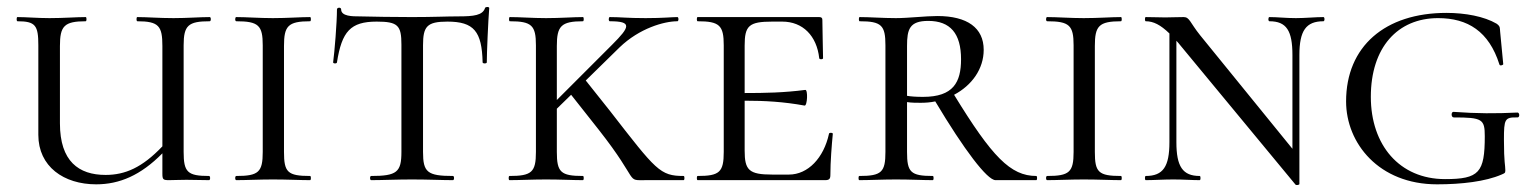

<svg xmlns="http://www.w3.org/2000/svg" viewBox="-20 -517 4403 551"><path d="M582 -456C586 -456 586 -468 582 -468C554 -468 517 -465 478 -465C437 -465 402 -468 374 -468C371 -468 371 -456 374 -456C436 -456 446 -442 446 -385V-97C388 -36 339 -15 283 -15C206 -15 152 -54 152 -163V-385C152 -442 164 -456 226 -456C229 -456 229 -468 226 -468C199 -468 163 -465 122 -465C88 -465 55 -468 30 -468C27 -468 27 -456 30 -456C82 -456 90 -444 90 -387V-130C90 -39 163 12 256 12C323 12 384 -14 446 -77V-19C446 -2 448 0 465 0C480 0 493 -1 515 -1C538 -1 558 0 580 0C584 0 584 -12 580 -12C518 -12 507 -23 507 -81V-387C507 -444 520 -456 582 -456Z M795 -81V-385C795 -442 806 -456 870 -456C873 -456 873 -468 870 -468C842 -468 805 -465 763 -465C725 -465 687 -468 658 -468C654 -468 654 -456 658 -456C722 -456 734 -444 734 -387V-81C734 -23 722 -12 658 -12C654 -12 654 0 658 0C687 0 725 -2 763 -2C805 -2 841 0 870 0C873 0 873 -12 870 -12C805 -12 795 -23 795 -81Z M1061 -455C1122 -455 1132 -444 1132 -389V-81C1132 -23 1119 -12 1045 -12C1041 -12 1041 0 1045 0C1077 0 1119 -2 1162 -2C1209 -2 1248 0 1280 0C1284 0 1284 -12 1280 -12C1206 -12 1194 -23 1194 -81V-387C1194 -441 1205 -455 1264 -455C1340 -455 1363 -427 1365 -338C1365 -334 1377 -334 1377 -338C1377 -364 1381 -458 1384 -494C1384 -498 1373 -498 1372 -494C1365 -473 1340 -470 1295 -470C1261 -470 1225 -468 1162 -468C1107 -468 1054 -469 1011 -470C992 -470 959 -470 959 -490C959 -497 947 -496 947 -490C947 -452 940 -367 936 -338C936 -334 947 -334 947 -338C961 -427 986 -455 1061 -455Z M1942 -12C1874 -12 1863 -28 1731 -198L1661 -286L1758 -381C1815 -436 1886 -456 1924 -456C1928 -456 1928 -468 1924 -468C1908 -468 1883 -465 1833 -465C1779 -465 1761 -468 1730 -468C1726 -468 1726 -456 1730 -456C1795 -456 1788 -440 1737 -389L1578 -230V-385C1578 -442 1590 -456 1653 -456C1656 -456 1656 -468 1653 -468C1625 -468 1588 -465 1547 -465C1509 -465 1472 -468 1443 -468C1440 -468 1440 -456 1443 -456C1506 -456 1518 -444 1518 -387V-81C1518 -23 1506 -12 1442 -12C1439 -12 1439 0 1442 0C1471 0 1509 -2 1547 -2C1588 -2 1624 0 1653 0C1656 0 1656 -12 1653 -12C1589 -12 1578 -23 1578 -81V-205L1619 -245L1698 -145C1820 10 1772 0 1836 0H1942C1945 0 1945 -12 1942 -12Z M2359 -133C2344 -64 2299 -16 2244 -16H2196C2129 -16 2117 -29 2117 -85V-228C2175 -228 2229 -225 2289 -214C2297 -213 2299 -260 2291 -259C2230 -251 2175 -250 2117 -250V-386C2117 -443 2129 -455 2196 -455H2225C2284 -455 2324 -414 2331 -350C2331 -346 2342 -346 2342 -350C2342 -375 2340 -427 2340 -460C2340 -465 2338 -468 2331 -468H1982C1979 -468 1979 -456 1982 -456C2045 -456 2057 -444 2057 -387V-81C2057 -23 2045 -12 1982 -12C1979 -12 1979 0 1982 0H2348C2360 0 2363 -4 2363 -15C2363 -53 2367 -102 2370 -133C2370 -137 2359 -137 2359 -133Z M2954 -12C2880 -12 2827 -67 2718 -245C2769 -272 2803 -319 2803 -374C2803 -437 2756 -471 2670 -471C2636 -471 2587 -465 2551 -465C2514 -465 2476 -468 2447 -468C2444 -468 2444 -456 2447 -456C2510 -456 2521 -444 2521 -387V-81C2521 -23 2510 -12 2446 -12C2443 -12 2443 0 2446 0C2475 0 2514 -2 2551 -2C2593 -2 2628 0 2657 0C2660 0 2660 -12 2657 -12C2593 -12 2583 -23 2583 -81V-224C2596 -222 2610 -222 2622 -222C2636 -222 2650 -223 2664 -226C2747 -87 2813 0 2837 0H2954C2957 0 2957 -12 2954 -12ZM2583 -242V-385C2583 -433 2590 -457 2644 -457C2707 -457 2738 -421 2738 -347C2738 -281 2716 -239 2629 -239C2609 -239 2595 -240 2583 -242Z M3122 -81V-385C3122 -442 3133 -456 3197 -456C3200 -456 3200 -468 3197 -468C3169 -468 3132 -465 3090 -465C3052 -465 3014 -468 2985 -468C2981 -468 2981 -456 2985 -456C3049 -456 3061 -444 3061 -387V-81C3061 -23 3049 -12 2985 -12C2981 -12 2981 0 2985 0C3014 0 3052 -2 3090 -2C3132 -2 3168 0 3197 0C3200 0 3200 -12 3197 -12C3132 -12 3122 -23 3122 -81Z M3778 -468C3755 -468 3726 -465 3699 -465C3670 -465 3646 -468 3623 -468C3619 -468 3619 -456 3623 -456C3672 -456 3689 -429 3689 -359V-90L3424 -416C3395 -452 3394 -468 3377 -468C3353 -468 3343 -467 3324 -467C3308 -467 3287 -468 3268 -468C3265 -468 3265 -456 3268 -456C3290 -456 3310 -446 3336 -421V-109C3336 -39 3318 -12 3268 -12C3265 -12 3265 0 3268 0C3291 0 3319 -2 3347 -2C3376 -2 3400 0 3423 0C3426 0 3426 -12 3423 -12C3374 -12 3356 -39 3356 -109V-400C3360 -396 3364 -391 3368 -386L3698 13C3700 15 3709 14 3709 11V-359C3709 -429 3728 -456 3778 -456C3782 -456 3782 -468 3778 -468Z M3843 -226C3843 -384 3955 -480 4131 -480C4185 -480 4239 -470 4275 -449C4286 -441 4284 -437 4285 -427L4294 -333C4294 -330 4284 -327 4283 -332C4253 -427 4192 -465 4107 -465C3991 -465 3914 -381 3914 -239C3914 -101 3996 -3 4127 -3C4225 -3 4241 -22 4241 -126C4241 -175 4234 -180 4152 -180C4144 -180 4144 -196 4151 -196C4220 -191 4271 -191 4335 -194C4341 -194 4342 -180 4335 -180C4298 -181 4296 -175 4296 -116C4296 -49 4300 -44 4300 -28C4300 -20 4298 -20 4289 -16C4243 4 4174 12 4104 12C3937 12 3843 -106 3843 -226Z"/></svg>

Font: Cormorant SC
Style: Regular
Weight: 400
Designer: Christian Thalmann (Catharsis Fonts)
Version: Version 1.000;PS 001.000;hotconv 1.0.70;makeotf.lib2.5.58329